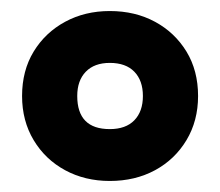

<svg xmlns="http://www.w3.org/2000/svg" viewBox="-20 -744 399 348"><path d="M179 -416Q134 -416 98 -435.5Q62 -455 41 -490Q20 -525 20 -570Q20 -616 41 -650.5Q62 -685 98 -704.5Q134 -724 179 -724Q225 -724 261 -704.5Q297 -685 318 -650.5Q339 -616 339 -570Q339 -525 318 -490Q297 -455 261 -435.5Q225 -416 179 -416ZM179 -510Q208 -510 223.5 -526Q239 -542 239 -570Q239 -598 223.5 -614Q208 -630 179 -630Q151 -630 135.5 -614Q120 -598 120 -570Q120 -510 179 -510Z"/></svg>

Font: Noto Sans Gujarati UI ExtraCondensed Black
Style: Regular
Weight: 900
Width: 2
Designer: Jelle Bosma - Monotype Design Team, Universal Thirst
Foundry: Monotype Imaging Inc.
Version: Version 2.106; ttfautohint (v1.8.4.7-5d5b)